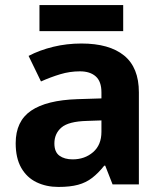

<svg xmlns="http://www.w3.org/2000/svg" viewBox="-20 -729 644 759"><path d="M302 -557Q412 -557 470.5 -509.5Q529 -462 529 -364V0H425L396 -74H392Q369 -45 344.5 -26Q320 -7 288.5 1.5Q257 10 211 10Q163 10 124.5 -8.5Q86 -27 64 -65.5Q42 -104 42 -163Q42 -250 103 -291.5Q164 -333 286 -337L381 -340V-364Q381 -407 358.5 -427Q336 -447 296 -447Q256 -447 218 -435.5Q180 -424 142 -407L93 -508Q137 -531 190.5 -544Q244 -557 302 -557ZM323 -251Q251 -249 223 -225Q195 -201 195 -162Q195 -128 215 -113.5Q235 -99 267 -99Q315 -99 348 -127.5Q381 -156 381 -208V-253ZM467 -709V-606H136V-709Z"/></svg>

Font: Noto Sans Kannada
Style: Regular
Weight: 400
Designer: Jelle Bosma - Monotype Design Team
Foundry: Monotype Imaging Inc.
Version: Version 2.003